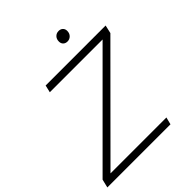

<svg xmlns="http://www.w3.org/2000/svg" viewBox="-271 -1026 1168 1168"><g transform="rotate(-45 313.5 -441.5)"><path d="M524 -47 512 0H-31L-18 -54L585 -657H131L142 -704H658L646 -651L43 -47ZM426 -799Q409 -799 398.5 -809Q388 -819 388 -836Q388 -857 400.5 -870Q413 -883 432 -883Q449 -883 459.5 -873Q470 -863 470 -846Q470 -825 457 -812Q444 -799 426 -799Z"/></g></svg>

Font: Prodigy Sans Light
Style: Italic
Weight: 300
Italic angle: -13°
Designer: Wei Huang
Foundry: Wei Huang
Version: Version 1.003; ttfautohint (v1.8.3)